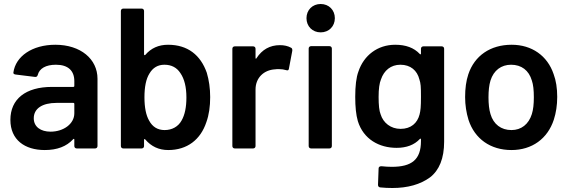

<svg xmlns="http://www.w3.org/2000/svg" viewBox="-20 -743 2857 961"><path d="M257 -519C141 -519 58 -461 47 -380V-378C47 -374 51 -371 58 -370L155 -358H158C163 -358 167 -361 169 -368C177 -400 209 -419 260 -419C321 -419 352 -389 352 -337V-313C352 -310 350 -308 347 -308H240C108 -308 32 -247 32 -143C32 -43 104 8 204 8C266 8 313 -10 346 -46C347 -47 348 -48 349 -48C350 -48 352 -48 352 -44V-12C352 -5 357 0 364 0H456C463 0 468 -5 468 -12V-349C468 -447 384 -519 257 -519ZM233 -84C184 -84 149 -108 149 -151C149 -200 192 -228 263 -228H347C350 -228 352 -226 352 -223V-176C352 -123 298 -84 233 -84Z M1015 -379C984 -467 920 -519 821 -519C774 -519 736 -502 707 -468C706 -467 705 -467 704 -467C704 -467 701 -467 701 -471V-688C701 -695 696 -700 689 -700H597C590 -700 585 -695 585 -688V-12C585 -5 590 0 597 0H689C696 0 701 -5 701 -12V-43C701 -47 704 -47 704 -47C705 -47 706 -46 707 -45C737 -10 775 8 822 8C917 8 984 -44 1013 -132C1026 -168 1032 -210 1032 -257C1032 -301 1026 -342 1015 -379ZM889 -140C872 -109 841 -92 804 -92C769 -92 743 -108 726 -140C711 -166 703 -205 703 -256C703 -308 711 -348 728 -375C745 -404 770 -419 803 -419C838 -419 865 -405 883 -377C903 -348 913 -307 913 -255C913 -206 905 -168 889 -140Z M1381 -517C1331 -517 1292 -495 1264 -452C1263 -450 1262 -449 1261 -449C1261 -449 1259 -449 1259 -454V-499C1259 -506 1254 -511 1247 -511H1155C1148 -511 1143 -506 1143 -499V-12C1143 -5 1148 0 1155 0H1247C1254 0 1259 -5 1259 -12V-295C1259 -354 1301 -393 1357 -396C1362 -397 1368 -397 1377 -397C1390 -397 1402 -395 1412 -392C1415 -391 1417 -391 1419 -391C1423 -391 1425 -394 1426 -399L1443 -489V-493C1443 -498 1441 -502 1437 -504C1421 -513 1402 -517 1381 -517Z M1585 -581C1626 -581 1656 -611 1656 -652C1656 -693 1626 -723 1585 -723C1544 -723 1514 -693 1514 -652C1514 -611 1544 -581 1585 -581ZM1629 0C1636 0 1641 -5 1641 -12V-500C1641 -507 1636 -512 1629 -512H1537C1530 -512 1525 -507 1525 -500V-12C1525 -5 1530 0 1537 0Z M2087 -475C2087 -471 2085 -471 2084 -471C2083 -471 2082 -472 2081 -473C2052 -504 2011 -519 1958 -519C1870 -519 1801 -466 1774 -385C1763 -356 1758 -313 1758 -258C1758 -209 1762 -168 1771 -137C1799 -46 1878 -3 1965 -3C2015 -3 2054 -18 2081 -47C2082 -48 2083 -49 2084 -49C2085 -49 2087 -49 2087 -45V-37C2087 56 2041 92 1941 92C1926 92 1908 91 1889 89C1880 89 1875 93 1875 100L1872 182C1872 190 1876 194 1883 195C1903 197 1923 198 1944 198C2021 198 2084 180 2132 145C2179 109 2203 49 2203 -34V-499C2203 -506 2198 -511 2191 -511H2099C2092 -511 2087 -506 2087 -499ZM2080 -170C2069 -127 2037 -98 1985 -98C1936 -98 1898 -128 1885 -171C1878 -188 1875 -217 1875 -258C1875 -298 1879 -327 1887 -346C1902 -390 1936 -419 1984 -419C2035 -419 2068 -390 2079 -346C2086 -325 2087 -310 2087 -259C2087 -207 2085 -190 2080 -170Z M2540 8C2643 8 2721 -49 2752 -144C2763 -178 2769 -216 2769 -258C2769 -302 2763 -340 2751 -372C2720 -464 2642 -519 2541 -519C2434 -519 2355 -464 2324 -371C2313 -338 2308 -300 2308 -257C2308 -217 2314 -179 2325 -143C2356 -48 2435 8 2540 8ZM2540 -92C2488 -92 2450 -121 2435 -172C2428 -195 2425 -223 2425 -256C2425 -289 2428 -317 2435 -340C2451 -391 2489 -419 2538 -419C2590 -419 2627 -391 2642 -340C2649 -320 2652 -292 2652 -256C2652 -222 2649 -194 2642 -172C2626 -121 2589 -92 2540 -92Z"/></svg>

Font: Barlow SemiBold Numbers
Style: Regular
Weight: 600
Designer: Jeremy Tribby
Foundry: Tribby Type
Version: Version 1.408